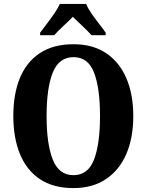

<svg xmlns="http://www.w3.org/2000/svg" viewBox="-20 -951 749 981"><path d="M355 10Q252 10 183.5 -36Q115 -82 81.5 -165Q48 -248 48 -359Q48 -470 81.5 -552Q115 -634 183.5 -679.5Q252 -725 356 -725Q454 -725 522 -679.5Q590 -634 625.5 -551.5Q661 -469 661 -358Q661 -247 625.5 -164.5Q590 -82 521.5 -36Q453 10 355 10ZM355 -56Q430 -56 460.5 -136Q491 -216 491 -358Q491 -501 460.5 -580Q430 -659 356 -659Q281 -659 249.5 -580Q218 -501 218 -358Q218 -216 249.5 -136Q281 -56 355 -56ZM185 -784Q199 -803 219 -829Q239 -855 257.5 -882Q276 -909 286 -931H420Q429 -909 447.5 -882Q466 -855 486.5 -829Q507 -803 520 -784V-771H448Q439 -781 421.5 -798.5Q404 -816 384.5 -834Q365 -852 352 -865Q332 -844 302.5 -817Q273 -790 257 -771H185Z"/></svg>

Font: Noto Serif Ethiopic Condensed ExtraBold
Style: Regular
Weight: 800
Width: 3
Designer: Monotype Design Team
Foundry: Monotype Imaging Inc.
Version: Version 2.102; ttfautohint (v1.8.4.7-5d5b)